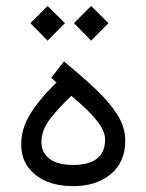

<svg xmlns="http://www.w3.org/2000/svg" viewBox="-20 -636 498 654"><path d="M172.4 -355 154.8 -371.1 197.8 -426.8Q257.3 -377.9 304.4 -333.7Q351.6 -289.6 379.2 -246.3Q406.7 -203.1 406.7 -156.7Q406.7 -84.5 357.7 -43.2Q308.6 -2 229.5 -2Q147.9 -2 100.1 -41Q52.2 -80.1 52.2 -143.6Q52.2 -197.8 83 -247.8Q113.8 -297.9 172.4 -355ZM337.9 -160.6Q337.9 -185.1 320.3 -210.7Q302.7 -236.3 276.4 -261.7Q250 -287.1 223.1 -309.6Q179.2 -268.1 150.1 -230.2Q121.1 -192.4 121.1 -151.4Q121.1 -117.2 147.9 -95.7Q174.8 -74.2 229 -74.2Q337.9 -74.2 337.9 -160.6ZM290.5 -615.7 349.6 -557.1 290.5 -497.6 231.9 -557.1ZM142.1 -615.7 201.2 -557.1 142.1 -497.6 83.5 -557.1Z"/></svg>

Font: Vazirmatn UI FD Light
Style: Regular
Weight: 300
Designer: Saber Rastikerdar
Foundry: Saber Rastikerdar
Version: Version 33.003